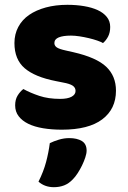

<svg xmlns="http://www.w3.org/2000/svg" viewBox="-20 -522 532 798"><path d="M462 -145Q462 -69 405 -26Q348 17 237 17Q195 17 159 11Q123 5 97.5 -7.5Q72 -20 57.5 -39Q43 -58 43 -84Q43 -108 53 -124.5Q63 -141 77 -152Q106 -136 143.5 -123.5Q181 -111 230 -111Q261 -111 277.5 -120Q294 -129 294 -144Q294 -158 282 -166Q270 -174 242 -179L212 -185Q125 -202 82.5 -238.5Q40 -275 40 -343Q40 -380 56 -410Q72 -440 101 -460Q130 -480 170.5 -491Q211 -502 260 -502Q297 -502 329.5 -496.5Q362 -491 386 -480Q410 -469 424 -451.5Q438 -434 438 -410Q438 -387 429.5 -370.5Q421 -354 408 -343Q400 -348 384 -353.5Q368 -359 349 -363.5Q330 -368 310.5 -371Q291 -374 275 -374Q242 -374 224 -366.5Q206 -359 206 -343Q206 -332 216 -325Q226 -318 254 -312L285 -305Q381 -283 421.5 -244.5Q462 -206 462 -145ZM283 223Q266 241 246.5 248.5Q227 256 204 256Q166 256 140 233Q161 191 171.5 151.5Q182 112 187 73Q203 65 224.5 58.5Q246 52 268 52Q300 52 320 64Q340 76 340 104Q340 116 334.5 132.5Q329 149 321 165.5Q313 182 303 197.5Q293 213 283 223Z"/></svg>

Font: Baloo Paaji 2 ExtraBold
Style: Regular
Weight: 800
Designer: Shuchita Grover, Noopur Datye and Ek Type
Foundry: Ek Type
Version: Version 1.640;hotconv 1.0.111;makeotfexe 2.5.65597; ttfautoh